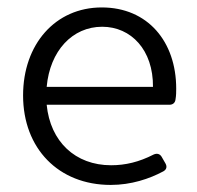

<svg xmlns="http://www.w3.org/2000/svg" viewBox="-20 -491 539 524"><path d="M460.9 -249C460.9 -377.9 382.8 -470.7 257.8 -470.7C130.9 -470.7 43 -370.1 43 -230.5C43 -85.9 139.6 13.7 282.2 13.7C337.9 13.7 387.7 -2.9 425.8 -23.4C434.6 -28.3 436.5 -36.1 431.6 -44.9L420.9 -63.5C416 -71.3 408.2 -73.2 399.4 -69.3C359.4 -48.8 322.3 -40 283.2 -40C185.5 -40 117.2 -104.5 107.4 -205.1H442.4C451.2 -205.1 458 -210 459 -219.7C460.9 -230.5 460.9 -240.2 460.9 -249ZM397.5 -253.9H107.4C116.2 -352.5 177.7 -418 258.8 -418C337.9 -418 398.4 -354.5 397.5 -253.9Z"/></svg>

Font: Ed Sans Neue Light
Style: Regular
Weight: 300
Designer: Stephen Hutchings
Version: Version 1.004;PS 001.004;hotconv 1.0.88;makeotf.lib2.5.64775